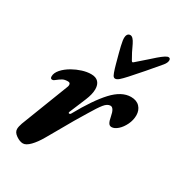

<svg xmlns="http://www.w3.org/2000/svg" viewBox="-169 -792 839 913"><g transform="rotate(30 250.0 -336.0)"><path d="M36 -31Q36 -44 43 -64L144 -325Q146 -329 146 -336Q146 -348 133 -348Q115 -348 104 -342Q93 -336 74 -321Q70 -317 63 -317Q53 -317 53 -330Q53 -349 70 -368.5Q87 -388 115 -404Q138 -417 163.5 -425Q189 -433 212 -433Q238 -433 251 -419Q264 -405 264 -380Q264 -353 249 -317L211 -226L210 -222Q210 -218 214 -218Q220 -218 223 -224Q280 -327 329.5 -380.5Q379 -434 430 -434Q461 -434 478 -416Q495 -398 495 -370Q495 -344 483 -319Q471 -294 453.5 -278.5Q436 -263 420 -263Q409 -263 403 -273Q397 -283 393 -305Q385 -349 366 -349Q349 -349 332.5 -328.5Q316 -308 290 -264Q258 -213 200 -110L173 -63Q153 -28 132 -6.5Q111 15 94 15Q77 15 56.5 1Q36 -13 36 -31ZM295 -512 289 -533Q285 -548 275 -585Q265 -622 261 -647Q260 -651 260 -660Q260 -672 265 -679.5Q270 -687 280 -687Q295 -687 310 -656Q327 -618 347 -584Q350 -580 352 -580Q355 -580 359 -584L415 -633L442 -657Q477 -687 489 -687Q500 -687 500 -675Q500 -662 487 -646Q426 -573 371 -512Q352 -491 340.5 -481Q329 -471 320 -471Q312 -471 307 -480Q302 -489 295 -512Z"/></g></svg>

Font: EB Garamond
Style: Bold Italic
Weight: 700
Italic angle: -17.2°
Designer: Georg Duffner and Octavio Pardo
Foundry: Georg Duffner
Version: Version 1.000